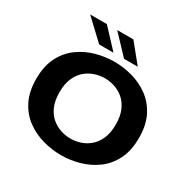

<svg xmlns="http://www.w3.org/2000/svg" viewBox="-196 -1083 1266 1278"><g transform="rotate(30 437.5 -444.0)"><path d="M436 11Q366 11 296 -8.5Q226 -28 168 -70.2Q110 -112.5 75.2 -181.2Q40.5 -250 40.5 -348Q40.5 -446 75.2 -514.2Q110 -582.5 168 -624.8Q226 -667 296 -686.5Q366 -706 436 -706Q506 -706 575.8 -686.5Q645.5 -667 703 -624.8Q760.5 -582.5 795.2 -514.2Q830 -446 830 -348Q830 -249.5 795.2 -181Q760.5 -112.5 703 -70.2Q645.5 -28 575.8 -8.5Q506 11 436 11ZM436 -116Q473.5 -116 511.2 -128.2Q549 -140.5 580.8 -167.5Q612.5 -194.5 632 -239Q651.5 -283.5 651.5 -348Q651.5 -412 632 -456.2Q612.5 -500.5 580.8 -527.5Q549 -554.5 511.2 -566.8Q473.5 -579 436 -579Q398.5 -579 360.2 -566.8Q322 -554.5 290 -527.5Q258 -500.5 238.5 -456.2Q219 -412 219 -348Q219 -283.5 238.5 -239Q258 -194.5 290 -167.5Q322 -140.5 360.2 -128.2Q398.5 -116 436 -116ZM480 -754.5 345 -897.5H469.5L585.5 -754.5ZM289 -754.5 137 -897.5H265.5L399 -754.5Z"/></g></svg>

Font: Trispace SemiExpanded
Style: Bold
Weight: 700
Width: 6
Designer: Tyler Finck
Foundry: Etcetera Type Company
Version: Version 1.210; ttfautohint (v1.8.3)